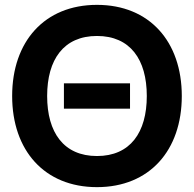

<svg xmlns="http://www.w3.org/2000/svg" viewBox="-20 -755 798 790"><path d="M379 15C595 15 728 -136 728 -360C728 -584 595 -735 379 -735C163 -735 30 -584 30 -360C30 -136 163 15 379 15ZM379 -113C242 -113 174 -210 174 -360C174 -510 242 -607 379 -607C516 -607 584 -510 584 -360C584 -210 516 -113 379 -113ZM243 -308H515V-412H243Z"/></svg>

Font: Vela Sans ExtBd
Style: Regular
Weight: 800
Designer: Principal design: Mikhail Sharanda - project Manrope.
Design modification: Ravid Balaliev
Foundry: Mikhail Sharanda
Version: Version 1.001